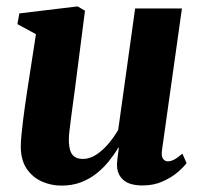

<svg xmlns="http://www.w3.org/2000/svg" viewBox="-20 -570 630 601"><path d="M172.5 11Q140 11 111.2 -1.8Q82.5 -14.5 64.2 -40.8Q46 -67 45 -108.5Q45 -125 47 -146Q49 -167 51.8 -190.2Q54.5 -213.5 58 -237Q61.5 -260.5 64.5 -281.5L92.5 -463L34.5 -494.5L40.5 -528L223 -550L246 -536.5L214 -287Q211 -266 208 -243.2Q205 -220.5 202.2 -199.2Q199.5 -178 197.5 -161Q195.5 -144 195.5 -133.5Q195.5 -112 200 -98.5Q204.5 -85 214.2 -78.8Q224 -72.5 239.5 -72.5Q261 -72.5 281.5 -86Q302 -99.5 319.5 -120.2Q337 -141 350 -163.5L403 -543.5H549.5L487 -99.5Q484.5 -81.5 490.2 -73.2Q496 -65 505.5 -65Q514.5 -65 524.8 -70.2Q535 -75.5 551 -89L564 -59.5Q555.5 -47.5 536.2 -31Q517 -14.5 489 -2Q461 10.5 426.5 10.5Q387.5 10.5 368.2 -5Q349 -20.5 346.5 -46.5Q346 -50.5 346.2 -57.2Q346.5 -64 347.5 -72.5Q348.5 -81 349.8 -90.2Q351 -99.5 352 -107L350.5 -108Q337.5 -86 320.5 -65Q303.5 -44 281.8 -26.8Q260 -9.5 232.8 0.8Q205.5 11 172.5 11Z"/></svg>

Font: Merriweather 60pt ExtraBold
Style: Italic
Weight: 800
Italic angle: -7.8°
Version: Version 2.101